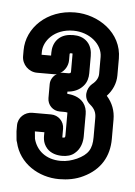

<svg xmlns="http://www.w3.org/2000/svg" viewBox="-41 -728 368 524"><g transform="rotate(5 143.0 -466.5)"><path d="M143 -352H139V-365V-376C139 -396 123 -412 103 -412H52C31 -412 13 -396 13 -374V-360V-358L15 -336C15 -334 16 -330 17 -328C30 -271 84 -238 140 -238C163 -238 186 -242 206 -252C252 -274 274 -312 274 -360V-413C274 -437 266 -458 250 -476C265 -492 274 -512 274 -534V-580C274 -651 208 -695 144 -695C67 -695 13 -641 13 -580V-564C13 -541 32 -522 55 -522H98C102 -522 105 -522 109 -523C99 -517 92 -506 92 -494V-456C92 -437 107 -422 126 -422H135C140 -422 144 -422 147 -421V-360C147 -355 147 -352 143 -352ZM145 -583C147 -583 147 -583 147 -580V-533C147 -528 144 -528 135 -528H126C124 -528 121 -528 118 -527C130 -534 139 -548 139 -564V-580C139 -583 140 -583 145 -583ZM224 -360C224 -328 214 -312 184 -298C170 -292 157 -288 140 -288C99 -288 73 -311 65 -342L63 -362H89C89 -350 87 -334 101 -318C112 -306 128 -302 143 -302C156 -302 168 -305 177 -313C193 -326 197 -346 197 -360V-421C197 -432 194 -443 187 -452C174 -468 154 -471 142 -472V-478C158 -479 174 -485 185 -498C194 -508 197 -521 197 -533V-580C197 -593 194 -608 183 -619C172 -630 158 -633 145 -633C130 -633 114 -630 102 -617C92 -606 89 -592 89 -580V-572H63V-580C63 -609 91 -645 144 -645C188 -645 224 -615 224 -580V-534C224 -525 220 -514 207 -504C193 -492 186 -465 207 -448C219 -438 224 -428 224 -413Z"/></g></svg>

Font: DIN Rundschrift
Style: MittelKont
Weight: 400
Version: Version 1.027